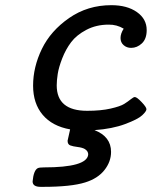

<svg xmlns="http://www.w3.org/2000/svg" viewBox="-20 -498 590 742"><path d="M106 203.1Q109.9 160.2 126 151.9Q131.8 148.9 149.9 148.9Q314.9 148.9 320.8 100.1Q321.8 86.9 308.1 78.1Q298.3 72.3 280.3 70.1Q262.2 67.9 251.7 64Q241.2 60.1 241.2 45.9Q241.2 43.9 251 2Q182.1 -10.3 145 -54.2Q107.9 -98.1 107.9 -167Q107.9 -238.8 141.8 -308.8Q175.8 -378.9 247.3 -428.5Q318.8 -478 410.2 -478Q471.2 -478 509 -451.4Q546.9 -424.8 546.9 -381.8Q546.9 -347.7 528.3 -330.3Q509.8 -313 486.8 -313Q469.7 -313 457.8 -323.5Q445.8 -334 445.8 -351.1Q445.8 -368.2 458 -387.2Q431.2 -403.3 399.9 -402.8Q352.1 -402.8 314 -382.8Q275.9 -362.8 254.9 -335Q233.9 -307.1 220.5 -272.5Q207 -237.8 203.1 -212.4Q199.2 -187 199.2 -168Q199.2 -69.8 316.9 -69.8Q370.1 -69.8 407.5 -78.4Q444.8 -86.9 460 -96.4Q475.1 -106 485.6 -114.5Q496.1 -123 501 -123Q508.8 -123 527.3 -103.5Q545.9 -84 545.9 -75.9Q545.9 -67.9 529.5 -52.5Q513.2 -37.1 463.6 -18.6Q414.1 0 345.2 4.9Q409.2 29.8 409.2 88.9Q409.2 127 383.5 159.4Q357.9 191.9 309.1 207Q254.9 224.1 146 224.1H137.2Q106 224.1 106 203.1Z"/></svg>

Font: CMU Concrete
Style: BoldItalic
Weight: 700
Italic angle: -14.04°
Version: Version 0.7.0